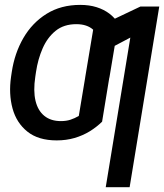

<svg xmlns="http://www.w3.org/2000/svg" viewBox="-20 -573 681 797"><path d="M232.9 -70.3Q255.4 -70.3 272.9 -76.2Q290.5 -82 307.1 -91.8L336.4 -267.6H436.5L403.8 -67.9Q380.9 -45.4 352.3 -27.8Q323.7 -10.3 289.3 -0.2Q254.9 9.8 215.3 9.8Q139.2 9.8 93.8 -26.6Q48.3 -63 32 -123Q15.6 -183.1 25.9 -254.4L28.8 -273.9Q40.5 -352.1 77.1 -415.3Q113.8 -478.5 173.3 -515.6Q232.9 -552.7 313 -552.7Q350.6 -552.7 380.9 -543.2Q411.1 -533.7 434.1 -516.4Q457 -499 471.7 -475.1L434.1 -250.5L333.5 -251L366.7 -449.7Q354.5 -460.9 336.9 -466.8Q319.3 -472.7 296.9 -472.7Q245.1 -472.7 210.9 -445.1Q176.8 -417.5 157 -372.3Q137.2 -327.1 129.4 -273.9L126.5 -254.4Q117.7 -195.8 127.4 -154.8Q137.2 -113.8 164.1 -92Q190.9 -70.3 232.9 -70.3ZM641.1 -545.9 518.1 204.1H418.9L521 -417L403.8 -355L424.3 -480L563 -545.9Z"/></svg>

Font: Inter 20pt
Style: Italic
Weight: 400
Italic angle: -9.3988°
Version: Version 4.001;git-66647c0bb